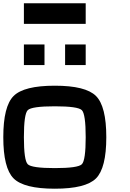

<svg xmlns="http://www.w3.org/2000/svg" viewBox="-20 -1145 790 1165"><path d="M500 -312.5Q500 -453.1 476.6 -476.6Q453.1 -500 312.5 -500Q171.9 -500 148.4 -476.6Q125 -453.1 125 -312.5Q125 -171.9 148.4 -148.4Q171.9 -125 312.5 -125Q453.1 -125 476.6 -148.4Q500 -171.9 500 -312.5ZM625 -312.5Q625 -125 562.5 -62.5Q500 0 312.5 0Q125 0 62.5 -62.5Q0 -125 0 -312.5Q0 -500 62.5 -562.5Q125 -625 312.5 -625Q500 -625 562.5 -562.5Q625 -500 625 -312.5ZM500 -1125V-1000H125V-1125ZM500 -875V-750H375V-875ZM250 -875V-750H125V-875Z"/></svg>

Font: CraftyPE
Style: Regular
Weight: 400
Designer: Erek Butcher
Foundry: Haunted Coop
Version: Version 0.018;April 4, 2024;FontCreator 15.0.0.2962 64-bit